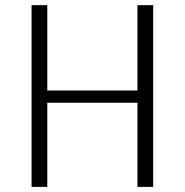

<svg xmlns="http://www.w3.org/2000/svg" viewBox="-20 -731 723 751"><path d="M579.1 0H517.6V-329.1H165V0H103.5V-710.9H165V-377H517.6V-710.9H579.1Z"/></svg>

Font: Ufes Sans Light
Style: Regular
Weight: 200
Designer: Ricardo Esteves & Thais Bronze
Foundry: ProDesignUfes - Ricardo Esteves, Thais Bronze (This is a derivative work, based on Roboto family, by Christian Robertson
Version: Version 2.0